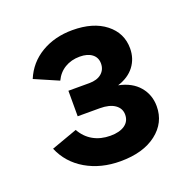

<svg xmlns="http://www.w3.org/2000/svg" viewBox="-101 -623 732 735"><g transform="rotate(-20 265.0 -255.5)"><path d="M270 12Q190.5 12 130 -23.2Q69.5 -58.5 43 -121.5L149 -159.5Q167 -127 197.2 -110Q227.5 -93 267 -93Q304.5 -93 325.8 -108Q347 -123 347 -150Q347 -175.5 325.2 -190.8Q303.5 -206 264 -206H174V-310H259Q291 -310 309 -325.2Q327 -340.5 327 -365.5Q327 -390 308.8 -404Q290.5 -418 259 -418Q224.5 -418 198.2 -402.2Q172 -386.5 158 -357L61 -399Q85.5 -458 140.2 -490.5Q195 -523 267 -523Q351.5 -523 401.5 -483.8Q451.5 -444.5 451.5 -382Q451.5 -340.5 428 -309.5Q404.5 -278.5 360 -264.5Q414 -253.5 442.8 -219.5Q471.5 -185.5 471.5 -139Q471.5 -72 417 -30Q362.5 12 270 12Z"/></g></svg>

Font: Undotted
Style: Bold
Weight: 700
Designer: Delve Withrington, Dave Bailey, Thomas Jockin
Foundry: Delve Fonts LLC
Version: Version 4.000